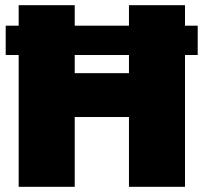

<svg xmlns="http://www.w3.org/2000/svg" viewBox="-20 -720 783 740"><path d="M52 0V-508H2V-621H52V-700H268V-621H477V-700H693V-621H742V-508H693V0H477V-269H268V0ZM268 -438H477V-508H268Z"/></svg>

Font: MuseoModerno Black
Style: Regular
Weight: 900
Designer: Pablo Cosgaya, Héctor Gatti, Marcela Romero, and the Authors of The MuseoModerno Project.
Foundry: Omnibus-Type Team
Version: Version 1.001